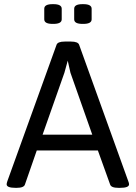

<svg xmlns="http://www.w3.org/2000/svg" viewBox="-20 -902 653 924"><path d="M185 -254H424L319 -552L306 -610L290 -552ZM601 -15Q601 2 558 2H550Q515 2 510 -14L451 -178H157L100 -14Q95 2 60 2H55Q12 2 12 -15Q12 -20 15 -29L252 -686Q257 -702 292 -702H321Q356 -702 361 -686L598 -28Q601 -21 601 -15ZM277 -860V-809Q277 -787 237 -787H233Q193 -787 193 -809V-860Q193 -882 233 -882H237Q277 -882 277 -860ZM421 -860V-809Q421 -787 381 -787H377Q337 -787 337 -809V-860Q337 -882 377 -882H381Q421 -882 421 -860Z"/></svg>

Font: mmAsap
Style: Regular
Weight: 400
Designer: Pablo Cosgaya
Foundry: Omnibus-Type
Version: Version 1.001